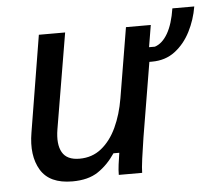

<svg xmlns="http://www.w3.org/2000/svg" viewBox="-45 -599 733 655"><g transform="rotate(-5 321.5 -271.0)"><path d="M177.5 8.3Q99.2 8.3 69.2 -41.7Q39.2 -91.7 52.5 -170L106.7 -500H196.7L141.7 -173.3Q133.3 -122.5 149.2 -94.6Q165 -66.7 208.3 -66.7Q251.7 -66.7 283.3 -92.1Q315 -117.5 335.4 -161.2Q355.8 -205 365 -260L405 -500H490L477.5 -425H497.5Q523.3 -433.3 541.7 -465Q560 -496.7 568.3 -550H643.3Q635.8 -505 615.4 -465Q595 -425 562.1 -400Q529.2 -375 483.3 -375H474.2L431.7 -120Q425.8 -82.5 421.2 -48.8Q416.7 -15 416.7 0H336.7Q336.7 -16.7 339.2 -35.4Q341.7 -54.2 345 -75H325Q299.2 -36.7 265.4 -14.2Q231.7 8.3 177.5 8.3Z"/></g></svg>

Font: Familjen Grotesk
Style: Italic
Weight: 400
Italic angle: -9.46201°
Designer: Anders Wikstroem, Jonas Baeckman, Matilda Gysing, Kristian Moeller
Foundry: Familjen STHLM AB
Version: Version 2.000